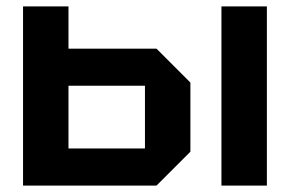

<svg xmlns="http://www.w3.org/2000/svg" viewBox="-20 -580 906 600"><path d="M52 0V-560H194V-428H469L575 -322V-106L469 0ZM194 -116H433V-312H194ZM672 0V-560H814V0Z"/></svg>

Font: Tektur SemiBold
Style: Regular
Weight: 600
Designer: Adam Jagosz
Foundry: Adam Jagosz
Version: Version 1.005;gftools[0.9.30]